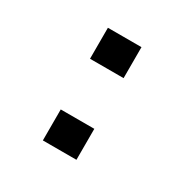

<svg xmlns="http://www.w3.org/2000/svg" viewBox="-119 -619 738 738"><g transform="rotate(30 250.0 -250.0)"><path d="M158.5 -500H307.5V-362.5H158.5ZM158.5 -137.5H307.5V0H158.5Z"/></g></svg>

Font: Trispace Thin SemiBold
Style: Regular
Weight: 600
Version: Version 1.210